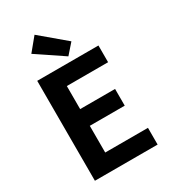

<svg xmlns="http://www.w3.org/2000/svg" viewBox="-238 -1120 1090 1233"><g transform="rotate(-30 307.5 -503.0)"><path d="M91 0H556V-124H239V-322H498V-446H239V-617H545V-741H91ZM343 -777 408 -851 224 -1006 145 -910Z"/></g></svg>

Font: Noto Sans Mono CJK TC
Style: Bold
Weight: 700
Designer: Ryoko NISHIZUKA 西塚涼子 (kana, bopomofo & ideographs); Paul D. Hunt (Latin, Greek & Cyrillic); Sandoll Communications 산돌커뮤니
Foundry: Adobe
Version: Version 2.004;hotconv 1.0.118;makeotfexe 2.5.65603